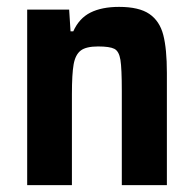

<svg xmlns="http://www.w3.org/2000/svg" viewBox="-20 -538 562 558"><path d="M59 -510H181L185 -447H193Q210 -485 243 -501.5Q276 -518 326 -518Q384 -518 414 -497.5Q444 -477 454.5 -436.5Q465 -396 465 -326V0H334V-274Q334 -339 330 -364Q326 -389 312.5 -396Q299 -403 265 -403Q230 -403 214.5 -391Q199 -379 194 -351Q189 -323 189 -264V0H59Z"/></svg>

Font: Saira Semi Condensed SemiBold
Style: Regular
Weight: 600
Width: 4
Designer: Hector Gatti with collaboration of the Omnibus-Type team
Foundry: Omnibus-Type
Version: Version 1.001; ttfautohint (v1.8)